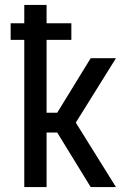

<svg xmlns="http://www.w3.org/2000/svg" viewBox="-20 -755 540 775"><path d="M346 0 211 -220H168V0H78V-594H23V-661H78V-735H168V-661H268V-594H168V-300H211L346 -520H448L286 -260L448 0Z"/></svg>

Font: Iosevka Bendy Medium
Style: Regular
Weight: 500
Monospace: yes
Designer: Belleve Invis
Foundry: Belleve Invis
Version: Version 30.1.2